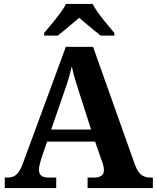

<svg xmlns="http://www.w3.org/2000/svg" viewBox="-20 -951 793 971"><path d="M4.1 0V-53H16.1Q34.4 -53 48.1 -58.7Q61.8 -64.4 73.6 -80.3Q85.3 -96.1 96.2 -125.8L312.9 -714H450.7L663.9 -114.1Q672.5 -92 683.2 -78.5Q694 -64.9 708.4 -59Q722.9 -53 741.3 -53H753.1V0H423V-53H455.9Q477.8 -53 491.6 -61.3Q505.5 -69.6 505.5 -91.2Q505.5 -99.5 503.9 -107.3Q502.3 -115.1 500.2 -122.5Q498.1 -129.9 495.7 -135.1L460.9 -234.9H218.2L188.9 -149.1Q186.5 -141.1 183.7 -130.8Q180.8 -120.4 178.9 -110.5Q177 -100.5 177 -92.2Q177 -73 188.6 -63Q200.2 -53 226.2 -53H264.3V0ZM239 -296H440.6L381.5 -480.2Q374.4 -503.3 367.2 -525.4Q360.1 -547.4 354 -569.8Q348 -592.2 343.1 -615Q338.1 -592.8 331.9 -571.4Q325.7 -550.1 319.2 -528.8Q312.6 -507.5 304.1 -484.6ZM203.1 -784Q219.1 -803 240.7 -829Q262.3 -855 282.6 -882Q303 -909 313 -931H448.6Q459.6 -909 479.4 -882Q499.2 -855 521.3 -829Q543.4 -803 558.4 -784V-771H489.3Q475.5 -782 455.4 -798.2Q435.3 -814.3 415.3 -831.1Q395.3 -847.9 380.3 -861Q365.3 -847.9 345.2 -831.1Q325.2 -814.3 305.9 -798.2Q286.6 -782 272.3 -771H203.1Z"/></svg>

Font: Noto Serif Gurmukhi
Style: Regular
Weight: 400
Designer: Vaibhav Singh and the Monotype Design Team
Foundry: Monotype Imaging Inc.
Version: Version 2.003